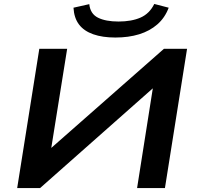

<svg xmlns="http://www.w3.org/2000/svg" viewBox="-20 -952 1000 972"><path d="M67 0 179 -705H320L237 -187L219 -185L810 -705H927L815 0H674L756 -520L773 -522L183 0ZM564 -762Q499 -762 452 -778.5Q405 -795 380 -828Q355 -861 352 -913L432 -931Q437 -882 476 -862.5Q515 -843 580 -843Q646 -843 691.5 -863Q737 -883 761 -932L834 -913Q815 -862 776.5 -828.5Q738 -795 684.5 -778.5Q631 -762 564 -762Z"/></svg>

Font: Nunito Sans 10pt Expanded
Style: Bold Italic
Weight: 700
Width: 7
Italic angle: -9°
Designer: Vernon Adams
Foundry: Vernon Adams
Version: Version 3.101;gftools[0.9.27]